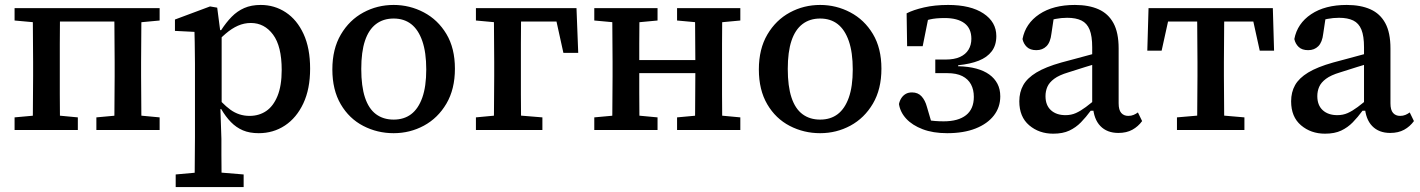

<svg xmlns="http://www.w3.org/2000/svg" viewBox="-20 -526 5748 777"><path d="M112 0Q113 -30 113 -67.5Q113 -105 113.5 -144Q114 -183 114 -218V-275Q114 -310 113.5 -349Q113 -388 113 -426Q113 -464 112 -493H223Q223 -464 222.5 -426Q222 -388 222 -349Q222 -310 222 -275V-218Q222 -183 222 -144Q222 -105 222.5 -67.5Q223 -30 223 0ZM442 0Q443 -30 443 -67.5Q443 -105 443.5 -144Q444 -183 444 -218V-275Q444 -310 443.5 -349Q443 -388 443 -426Q443 -464 442 -493H553Q552 -464 552 -426Q552 -388 551.5 -349Q551 -310 551 -275V-218Q551 -183 551.5 -144Q552 -105 552 -67.5Q552 -30 553 0ZM39 0V-51L149 -61H189L295 -51V0ZM370 0V-51L479 -61H519L626 -51V0ZM39 -443V-493H164V-433H149ZM501 -433V-493H626V-443L519 -433ZM188 -439V-493H477V-439Z M691 231V180L802 170H845L966 180V231ZM767 231Q768 196 768 162.5Q768 129 768.5 95.5Q769 62 769 29V-268Q769 -294 768.5 -315Q768 -336 768 -356Q768 -376 767 -397L688 -401V-447L830 -500L859 -495L871 -403L877 -400V-87L872 -84L876 36Q876 67 876 99.5Q876 132 876.5 164.5Q877 197 877 231ZM1027 13Q990 13 963 1.5Q936 -10 914.5 -32Q893 -54 875 -85H836L841 -155Q878 -107 912.5 -82Q947 -57 990 -57Q1028 -57 1057 -76.5Q1086 -96 1103 -137.5Q1120 -179 1120 -243Q1120 -339 1085 -386Q1050 -433 995 -433Q968 -433 943 -422Q918 -411 893 -389.5Q868 -368 839 -336L835 -404H875Q895 -435 917.5 -458Q940 -481 968.5 -493.5Q997 -506 1035 -506Q1091 -506 1136.5 -476Q1182 -446 1208.5 -388.5Q1235 -331 1235 -248Q1235 -166 1207.5 -107.5Q1180 -49 1133 -18Q1086 13 1027 13Z M1573 13Q1507 13 1450 -16.5Q1393 -46 1359 -104Q1325 -162 1325 -245Q1325 -328 1359.5 -386.5Q1394 -445 1450.5 -475.5Q1507 -506 1573 -506Q1638 -506 1695 -476Q1752 -446 1786.5 -388.5Q1821 -331 1821 -248Q1821 -165 1786.5 -106.5Q1752 -48 1695.5 -17.5Q1639 13 1573 13ZM1573 -42Q1615 -42 1644 -64Q1673 -86 1689 -131Q1705 -176 1705 -245Q1705 -314 1689 -360Q1673 -406 1644 -428.5Q1615 -451 1573 -451Q1531 -451 1501.5 -428.5Q1472 -406 1457 -361Q1442 -316 1442 -247Q1442 -177 1457 -131.5Q1472 -86 1501.5 -64Q1531 -42 1573 -42Z M1978 0Q1979 -30 1979 -67.5Q1979 -105 1979.5 -144Q1980 -183 1980 -218V-275Q1980 -310 1979.5 -349Q1979 -388 1979 -426Q1979 -464 1978 -493H2089Q2089 -464 2088.5 -426Q2088 -388 2088 -349Q2088 -310 2088 -275V-218Q2088 -183 2088 -144Q2088 -105 2088.5 -67.5Q2089 -30 2089 0ZM2054 -439V-493H2313L2320 -312H2260L2223 -480L2274 -439ZM1906 0V-51L2012 -61H2053L2175 -51V0ZM1906 -443V-493H2030V-433H2015Z M2457 0Q2458 -30 2458 -67.5Q2458 -105 2458.5 -144Q2459 -183 2459 -218V-275Q2459 -310 2458.5 -349Q2458 -388 2458 -426Q2458 -464 2457 -493H2568Q2568 -464 2567.5 -426Q2567 -388 2567 -349Q2567 -310 2567 -275V-238Q2567 -194 2567 -150.5Q2567 -107 2567.5 -68.5Q2568 -30 2568 0ZM2792 0Q2793 -31 2793 -69Q2793 -107 2793.5 -150.5Q2794 -194 2794 -238V-275Q2794 -310 2793.5 -349Q2793 -388 2793 -426Q2793 -464 2792 -493H2903Q2903 -464 2902.5 -426Q2902 -388 2902 -349Q2902 -310 2902 -275V-218Q2902 -183 2902 -144Q2902 -105 2902.5 -67.5Q2903 -30 2903 0ZM2385 0V-51L2494 -61H2534L2641 -51V0ZM2385 -443V-493H2641V-443L2534 -433H2494ZM2720 0V-51L2829 -61H2869L2976 -51V0ZM2720 -443V-493H2976V-443L2869 -433H2829ZM2533 -230V-283H2827V-230Z M3299 13Q3233 13 3176 -16.5Q3119 -46 3085 -104Q3051 -162 3051 -245Q3051 -328 3085.5 -386.5Q3120 -445 3176.5 -475.5Q3233 -506 3299 -506Q3364 -506 3421 -476Q3478 -446 3512.5 -388.5Q3547 -331 3547 -248Q3547 -165 3512.5 -106.5Q3478 -48 3421.5 -17.5Q3365 13 3299 13ZM3299 -42Q3341 -42 3370 -64Q3399 -86 3415 -131Q3431 -176 3431 -245Q3431 -314 3415 -360Q3399 -406 3370 -428.5Q3341 -451 3299 -451Q3257 -451 3227.5 -428.5Q3198 -406 3183 -361Q3168 -316 3168 -247Q3168 -177 3183 -131.5Q3198 -86 3227.5 -64Q3257 -42 3299 -42Z M3813 13Q3756 13 3714 -3Q3672 -19 3647.5 -45.5Q3623 -72 3618 -105Q3621 -119 3628 -129.5Q3635 -140 3645.5 -146Q3656 -152 3671 -152Q3695 -152 3709.5 -136Q3724 -120 3731 -94L3756 -9L3685 -53Q3708 -45 3735.5 -40Q3763 -35 3799 -35Q3858 -35 3889.5 -60Q3921 -85 3921 -134Q3921 -163 3909.5 -184.5Q3898 -206 3874.5 -218Q3851 -230 3813 -230H3765V-285H3806Q3842 -285 3865 -295.5Q3888 -306 3899.5 -325Q3911 -344 3911 -369Q3911 -411 3883 -432Q3855 -453 3803 -453Q3767 -453 3743.5 -447.5Q3720 -442 3699 -432L3740 -469L3714 -339H3651L3649 -472Q3676 -486 3719.5 -496Q3763 -506 3817 -506Q3908 -506 3960 -471.5Q4012 -437 4012 -380Q4012 -343 3993.5 -318.5Q3975 -294 3941 -280.5Q3907 -267 3858 -262L3857 -258Q3899 -257 3930.5 -248.5Q3962 -240 3983.5 -224.5Q4005 -209 4016.5 -187Q4028 -165 4028 -136Q4028 -92 4002 -58.5Q3976 -25 3928 -6Q3880 13 3813 13Z M4242 15Q4185 15 4145 -19Q4105 -53 4105 -116Q4105 -153 4121 -181.5Q4137 -210 4174 -232.5Q4211 -255 4275 -273Q4303 -281 4331 -288Q4359 -295 4386.5 -303Q4414 -311 4442 -318V-276Q4407 -266 4372.5 -255Q4338 -244 4303 -233Q4266 -222 4246 -207Q4226 -192 4218.5 -174.5Q4211 -157 4211 -137Q4211 -100 4233 -80Q4255 -60 4292 -60Q4315 -60 4334 -68.5Q4353 -77 4374.5 -93Q4396 -109 4425 -134L4431 -78H4394Q4375 -52 4354.5 -31Q4334 -10 4307.5 2.5Q4281 15 4242 15ZM4506 12Q4460 12 4433 -16Q4406 -44 4403 -97L4400 -99V-335Q4400 -380 4389.5 -406Q4379 -432 4356.5 -443Q4334 -454 4299 -454Q4275 -454 4252 -449.5Q4229 -445 4205 -435L4248 -477L4235 -390Q4231 -355 4215 -339Q4199 -323 4174 -323Q4149 -323 4135.5 -336Q4122 -349 4118 -368Q4130 -431 4186 -468.5Q4242 -506 4330 -506Q4386 -506 4425.5 -488.5Q4465 -471 4486 -432.5Q4507 -394 4507 -330V-108Q4507 -81 4517.5 -69Q4528 -57 4546 -57Q4558 -57 4567.5 -61Q4577 -65 4585 -71L4602 -36Q4586 -14 4562.5 -1Q4539 12 4506 12Z M4623 -321 4628 -493H5131L5136 -321H5078L5043 -480L5092 -439H4667L4716 -480L4681 -321ZM4743 0V-51L4859 -61H4900L5016 -51V0ZM4824 0Q4825 -30 4825 -67.5Q4825 -105 4825.5 -144Q4826 -183 4826 -218V-275Q4826 -310 4825.5 -349Q4825 -388 4825 -426Q4825 -464 4824 -493H4935Q4934 -464 4934 -426Q4934 -388 4933.5 -349Q4933 -310 4933 -275V-218Q4933 -183 4933.5 -144Q4934 -105 4934 -67.5Q4934 -30 4935 0Z M5342 15Q5285 15 5245 -19Q5205 -53 5205 -116Q5205 -153 5221 -181.5Q5237 -210 5274 -232.5Q5311 -255 5375 -273Q5403 -281 5431 -288Q5459 -295 5486.5 -303Q5514 -311 5542 -318V-276Q5507 -266 5472.5 -255Q5438 -244 5403 -233Q5366 -222 5346 -207Q5326 -192 5318.5 -174.5Q5311 -157 5311 -137Q5311 -100 5333 -80Q5355 -60 5392 -60Q5415 -60 5434 -68.5Q5453 -77 5474.5 -93Q5496 -109 5525 -134L5531 -78H5494Q5475 -52 5454.5 -31Q5434 -10 5407.5 2.5Q5381 15 5342 15ZM5606 12Q5560 12 5533 -16Q5506 -44 5503 -97L5500 -99V-335Q5500 -380 5489.5 -406Q5479 -432 5456.5 -443Q5434 -454 5399 -454Q5375 -454 5352 -449.5Q5329 -445 5305 -435L5348 -477L5335 -390Q5331 -355 5315 -339Q5299 -323 5274 -323Q5249 -323 5235.5 -336Q5222 -349 5218 -368Q5230 -431 5286 -468.5Q5342 -506 5430 -506Q5486 -506 5525.5 -488.5Q5565 -471 5586 -432.5Q5607 -394 5607 -330V-108Q5607 -81 5617.5 -69Q5628 -57 5646 -57Q5658 -57 5667.5 -61Q5677 -65 5685 -71L5702 -36Q5686 -14 5662.5 -1Q5639 12 5606 12Z"/></svg>

Font: Source Serif 4 Medium
Style: Regular
Weight: 500
Designer: Frank Grießhammer
Foundry: Adobe Systems Incorporated
Version: Version 4.004;hotconv 1.0.116;makeotfexe 2.5.65601